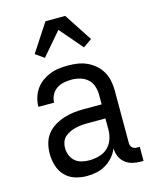

<svg xmlns="http://www.w3.org/2000/svg" viewBox="-115 -837 731 921"><g transform="rotate(-15 250.0 -376.5)"><path d="M202 8Q172 8 143 -1Q114 -10 93.5 -32Q73 -54 64.5 -83Q56 -112 56 -141Q56 -167 62.5 -192Q69 -217 84.5 -237Q100 -257 122 -270.5Q144 -284 168.5 -292Q193 -300 218 -303Q243 -306 269 -306H358V-355Q358 -376 351 -397Q344 -418 328 -432Q312 -446 291 -452Q270 -458 249 -458Q229 -458 209.5 -454Q190 -450 174 -439Q158 -428 149 -410Q140 -392 140 -373H62Q62 -396 68.5 -418Q75 -440 88 -459Q101 -478 119.5 -491.5Q138 -505 159 -513.5Q180 -522 203 -525Q226 -528 249 -528Q273 -528 297 -524.5Q321 -521 343 -511Q365 -501 383.5 -485Q402 -469 414 -448Q426 -427 431 -403Q436 -379 436 -355V-93Q436 -87 438 -81Q440 -75 444.5 -70.5Q449 -66 455 -64Q461 -62 467 -62H482V8H467Q447 8 427 3Q407 -2 391 -15Q375 -28 367 -47Q359 -66 358 -87Q349 -64 332.5 -45.5Q316 -27 295 -14.5Q274 -2 250 3Q226 8 202 8ZM232 -62Q256 -62 280.5 -68.5Q305 -75 323 -91.5Q341 -108 349.5 -131.5Q358 -155 358 -180V-236H269Q254 -236 238.5 -234.5Q223 -233 208.5 -229.5Q194 -226 180 -219.5Q166 -213 155 -203Q144 -193 139 -178.5Q134 -164 134 -149Q134 -131 141 -113Q148 -95 162 -83Q176 -71 194.5 -66.5Q213 -62 232 -62ZM153 -592 110 -622 201 -761H299L390 -622L347 -592L250 -705Z"/></g></svg>

Font: Iosevka SS18
Style: Regular
Weight: 400
Monospace: yes
Designer: Belleve Invis
Foundry: Belleve Invis
Version: Version 25.1.1; ttfautohint (v1.8.4)